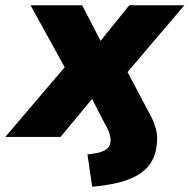

<svg xmlns="http://www.w3.org/2000/svg" viewBox="-64 -520 720 729"><path d="M286 189 268 66Q310 63 332.5 51.5Q355 40 356 13Q356 4 354 -4.5Q352 -13 347 -25Q342 -37 333 -52L276 -163H301L166 0H-44L210 -298L214 -206L52 -500H248L326 -349H305L427 -500H636L385 -205L391 -302L495 -105Q509 -81 518 -59.5Q527 -38 530.5 -18.5Q534 1 532 20Q529 73 501.5 108Q474 143 421 162.5Q368 182 286 189Z"/></svg>

Font: Nunito Sans 9pt Black
Style: Italic
Weight: 900
Italic angle: -9°
Version: Version 3.101;gftools[0.9.27]